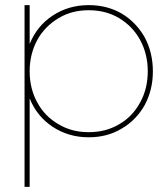

<svg xmlns="http://www.w3.org/2000/svg" viewBox="-20 -537 654 751"><path d="M456 -484C418 -506 375 -517 327 -517C274 -517 227 -503 186 -476C145 -449 115 -412 96 -365V-517H76V194H96V-152C115 -105 145 -68 186 -41C227 -14 274 0 327 0C375 0 418 -11 456 -34C494 -56 524 -87 546 -126C567 -165 578 -209 578 -258C578 -307 567 -352 546 -391C524 -430 494 -461 456 -484ZM446 -51C411 -30 371 -20 327 -20C283 -20 244 -30 209 -51C174 -71 146 -99 126 -136C106 -172 96 -213 96 -258C96 -303 106 -344 126 -381C146 -417 174 -445 209 -466C244 -487 283 -497 327 -497C371 -497 411 -487 446 -466C481 -445 508 -417 528 -381C548 -344 558 -303 558 -258C558 -213 548 -172 528 -136C508 -99 481 -71 446 -51Z"/></svg>

Font: Argentum Sans Thin
Style: Regular
Weight: 250
Designer: Julieta Ulanovsky
Foundry: Julieta Ulanovsky
Version: Version 5.001;February 15, 2019;FontCreator 11.5.0.2425 64-b